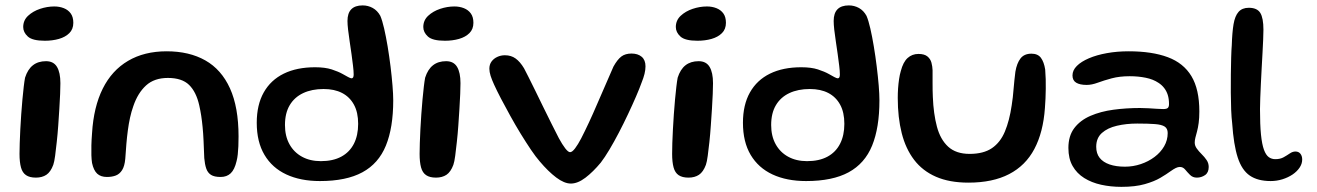

<svg xmlns="http://www.w3.org/2000/svg" viewBox="-20 -660 4992 728"><path d="M116 13.5Q92.5 13.5 78.8 4.2Q65 -5 59.5 -25.2Q54 -45.5 54 -76.5Q54 -93.5 54.8 -117.5Q55.5 -141.5 57 -169.8Q58.5 -198 60.5 -227Q62.5 -256 65 -282.8Q67.5 -309.5 70 -331Q72.5 -352.5 75 -365.5Q85 -397 104.8 -412.5Q124.5 -428 154.5 -428Q183 -428 196 -406.5Q209 -385 209 -344.5Q209 -329.5 208 -304Q207 -278.5 205 -247.5Q203 -216.5 200.8 -184Q198.5 -151.5 195.2 -121.8Q192 -92 189 -69.2Q186 -46.5 182 -35Q172 -8 155.8 2.8Q139.5 13.5 116 13.5ZM150 -505.5Q103 -505.5 85.5 -521.5Q68 -537.5 68 -557.5Q68 -583 86.5 -600.2Q105 -617.5 132 -626.5Q159 -635.5 186 -635.5Q205.5 -635.5 222 -629Q238.5 -622.5 248.2 -609Q258 -595.5 258 -573.5Q258 -549.5 243 -534.5Q228 -519.5 203.5 -512.5Q179 -505.5 150 -505.5Z M385.5 11Q362 11 348.5 -1.5Q335 -14 329 -42Q327 -55 326.5 -71.5Q326 -88 326.5 -109Q327 -130 329 -155Q335 -254.5 369.5 -323.8Q404 -393 465.5 -429.2Q527 -465.5 612 -465.5Q697.5 -465.5 758.5 -431Q819.5 -396.5 852 -325Q884.5 -253.5 884.5 -142.5Q884.5 -122.5 883.8 -105.5Q883 -88.5 881.5 -74.5Q880 -60.5 877 -49Q869.5 -17 854.8 -3Q840 11 816.5 11Q792.5 11 780 3Q767.5 -5 762 -21Q756.5 -37 754.5 -60.5Q753 -98 751.8 -126.8Q750.5 -155.5 748.2 -178.2Q746 -201 743 -220.8Q740 -240.5 735.5 -260.5Q724 -311.5 697 -338Q670 -364.5 616.5 -364.5Q565 -364.5 533.8 -336Q502.5 -307.5 485.5 -257.5Q478 -236.5 473 -213.5Q468 -190.5 464.8 -166Q461.5 -141.5 459.2 -114.5Q457 -87.5 455 -58Q452.5 -30 443 -15Q433.5 0 419 5.5Q404.5 11 385.5 11Z M1193 26.5Q1119.5 26.5 1065.8 1.5Q1012 -23.5 982.8 -72.8Q953.5 -122 953.5 -194.5Q953.5 -262.5 980 -309.5Q1006.5 -356.5 1056 -380.8Q1105.5 -405 1174.5 -405Q1212.5 -405 1237.8 -396.8Q1263 -388.5 1279 -379.5Q1290.5 -373 1299.8 -368Q1309 -363 1313 -363Q1321 -363 1321 -377.5Q1321 -390.5 1318.5 -410.8Q1316 -431 1312.8 -455Q1309.5 -479 1305.8 -503Q1302 -527 1299.8 -547.5Q1297.5 -568 1297.5 -580.5Q1297.5 -639.5 1355 -639.5Q1375.5 -639.5 1393.2 -629.8Q1411 -620 1422 -600Q1429.5 -582.5 1436.5 -552Q1443.5 -521.5 1449.8 -484Q1456 -446.5 1460.8 -408Q1465.5 -369.5 1468.2 -336Q1471 -302.5 1471 -279.5Q1471 -176 1443.2 -108Q1415.5 -40 1354.2 -6.8Q1293 26.5 1193 26.5ZM1196.5 -49Q1242.5 -49 1274 -66Q1305.5 -83 1321.8 -114.8Q1338 -146.5 1338 -190.5Q1338 -234 1322 -263.2Q1306 -292.5 1277 -307.5Q1248 -322.5 1207 -322.5Q1162.5 -322.5 1129.5 -307Q1096.5 -291.5 1078.5 -261.2Q1060.5 -231 1060.5 -186Q1060.5 -144 1077.5 -113.2Q1094.5 -82.5 1125 -65.8Q1155.5 -49 1196.5 -49Z M1633 13.5Q1609.5 13.5 1595.8 4.2Q1582 -5 1576.5 -25.2Q1571 -45.5 1571 -76.5Q1571 -93.5 1571.8 -117.5Q1572.5 -141.5 1574 -169.8Q1575.5 -198 1577.5 -227Q1579.5 -256 1582 -282.8Q1584.5 -309.5 1587 -331Q1589.5 -352.5 1592 -365.5Q1602 -397 1621.8 -412.5Q1641.5 -428 1671.5 -428Q1700 -428 1713 -406.5Q1726 -385 1726 -344.5Q1726 -329.5 1725 -304Q1724 -278.5 1722 -247.5Q1720 -216.5 1717.8 -184Q1715.5 -151.5 1712.2 -121.8Q1709 -92 1706 -69.2Q1703 -46.5 1699 -35Q1689 -8 1672.8 2.8Q1656.5 13.5 1633 13.5ZM1667 -505.5Q1620 -505.5 1602.5 -521.5Q1585 -537.5 1585 -557.5Q1585 -583 1603.5 -600.2Q1622 -617.5 1649 -626.5Q1676 -635.5 1703 -635.5Q1722.5 -635.5 1739 -629Q1755.5 -622.5 1765.2 -609Q1775 -595.5 1775 -573.5Q1775 -549.5 1760 -534.5Q1745 -519.5 1720.5 -512.5Q1696 -505.5 1667 -505.5Z M2144.5 36Q2119.5 36 2089 13Q2058.5 -10 2026.5 -48Q2012 -64.5 1993.2 -92.2Q1974.5 -120 1954.2 -153Q1934 -186 1914.8 -220.8Q1895.5 -255.5 1879.5 -286.2Q1863.5 -317 1853.5 -339Q1845 -357.5 1840.2 -372.5Q1835.5 -387.5 1835.5 -399.5Q1835.5 -415.5 1843.8 -426.8Q1852 -438 1865.5 -444.2Q1879 -450.5 1894.5 -450.5Q1918 -450.5 1935 -438.2Q1952 -426 1967 -401Q1972.5 -391 1983.8 -368.2Q1995 -345.5 2009.8 -315.8Q2024.5 -286 2040.2 -253.5Q2056 -221 2071.5 -190.2Q2087 -159.5 2099 -136Q2112 -112 2123.2 -97.5Q2134.5 -83 2141.5 -83Q2149.5 -83 2160.5 -97.5Q2171.5 -112 2183.5 -135Q2213 -192.5 2243.2 -263.2Q2273.5 -334 2306 -407.5Q2321 -434.5 2336 -445.8Q2351 -457 2374.5 -457Q2398.5 -457 2413 -444.8Q2427.5 -432.5 2427.5 -408.5Q2427.5 -395.5 2423.8 -380Q2420 -364.5 2413 -347.5Q2405 -325 2391.5 -293.8Q2378 -262.5 2361.2 -227Q2344.5 -191.5 2326.5 -157Q2308.5 -122.5 2290.8 -92.8Q2273 -63 2258 -43.5Q2229 -8.5 2199.8 13.8Q2170.5 36 2144.5 36Z M2590.5 13.5Q2567 13.5 2553.2 4.2Q2539.5 -5 2534 -25.2Q2528.5 -45.5 2528.5 -76.5Q2528.5 -93.5 2529.2 -117.5Q2530 -141.5 2531.5 -169.8Q2533 -198 2535 -227Q2537 -256 2539.5 -282.8Q2542 -309.5 2544.5 -331Q2547 -352.5 2549.5 -365.5Q2559.5 -397 2579.2 -412.5Q2599 -428 2629 -428Q2657.5 -428 2670.5 -406.5Q2683.5 -385 2683.5 -344.5Q2683.5 -329.5 2682.5 -304Q2681.5 -278.5 2679.5 -247.5Q2677.5 -216.5 2675.2 -184Q2673 -151.5 2669.8 -121.8Q2666.5 -92 2663.5 -69.2Q2660.5 -46.5 2656.5 -35Q2646.5 -8 2630.2 2.8Q2614 13.5 2590.5 13.5ZM2624.5 -505.5Q2577.5 -505.5 2560 -521.5Q2542.5 -537.5 2542.5 -557.5Q2542.5 -583 2561 -600.2Q2579.5 -617.5 2606.5 -626.5Q2633.5 -635.5 2660.5 -635.5Q2680 -635.5 2696.5 -629Q2713 -622.5 2722.8 -609Q2732.5 -595.5 2732.5 -573.5Q2732.5 -549.5 2717.5 -534.5Q2702.5 -519.5 2678 -512.5Q2653.5 -505.5 2624.5 -505.5Z M3036.5 26.5Q2963 26.5 2909.2 1.5Q2855.5 -23.5 2826.2 -72.8Q2797 -122 2797 -194.5Q2797 -262.5 2823.5 -309.5Q2850 -356.5 2899.5 -380.8Q2949 -405 3018 -405Q3056 -405 3081.2 -396.8Q3106.5 -388.5 3122.5 -379.5Q3134 -373 3143.2 -368Q3152.5 -363 3156.5 -363Q3164.5 -363 3164.5 -377.5Q3164.5 -390.5 3162 -410.8Q3159.5 -431 3156.2 -455Q3153 -479 3149.2 -503Q3145.5 -527 3143.2 -547.5Q3141 -568 3141 -580.5Q3141 -639.5 3198.5 -639.5Q3219 -639.5 3236.8 -629.8Q3254.5 -620 3265.5 -600Q3273 -582.5 3280 -552Q3287 -521.5 3293.2 -484Q3299.5 -446.5 3304.2 -408Q3309 -369.5 3311.8 -336Q3314.5 -302.5 3314.5 -279.5Q3314.5 -176 3286.8 -108Q3259 -40 3197.8 -6.8Q3136.5 26.5 3036.5 26.5ZM3040 -49Q3086 -49 3117.5 -66Q3149 -83 3165.2 -114.8Q3181.5 -146.5 3181.5 -190.5Q3181.5 -234 3165.5 -263.2Q3149.5 -292.5 3120.5 -307.5Q3091.5 -322.5 3050.5 -322.5Q3006 -322.5 2973 -307Q2940 -291.5 2922 -261.2Q2904 -231 2904 -186Q2904 -144 2921 -113.2Q2938 -82.5 2968.5 -65.8Q2999 -49 3040 -49Z M3652 32.5Q3580 32.5 3529 10.2Q3478 -12 3446 -54Q3414 -96 3399 -155.2Q3384 -214.5 3384 -288.5Q3384 -306.5 3385.2 -324.8Q3386.5 -343 3389 -360Q3391.5 -377 3395.5 -390.5Q3404.5 -425 3421.5 -440.2Q3438.5 -455.5 3462.5 -455.5Q3485 -455.5 3496.5 -446Q3508 -436.5 3511.8 -422.2Q3515.5 -408 3516 -394Q3516 -384 3516 -371Q3516 -358 3516 -344Q3516 -330 3516.2 -316.8Q3516.5 -303.5 3517 -292.5Q3519.5 -228.5 3532.5 -179.8Q3545.5 -131 3575.2 -103.8Q3605 -76.5 3656.5 -76.5Q3709 -76.5 3741 -98.2Q3773 -120 3790.2 -161.2Q3807.5 -202.5 3816 -260.5Q3818.5 -275.5 3820.2 -291.2Q3822 -307 3823.2 -323Q3824.5 -339 3826.2 -355.2Q3828 -371.5 3830 -388Q3835.5 -420.5 3849.5 -438.5Q3863.5 -456.5 3891 -456.5Q3915 -456.5 3926.8 -440.8Q3938.5 -425 3943 -396.5Q3944.5 -378 3945 -359.8Q3945.5 -341.5 3945.2 -323Q3945 -304.5 3944.2 -286.5Q3943.5 -268.5 3942 -250.5Q3935.5 -158.5 3902 -95.2Q3868.5 -32 3806.2 0.2Q3744 32.5 3652 32.5Z M4232 48.5Q4191.5 48.5 4155.2 40.5Q4119 32.5 4091 15Q4063 -2.5 4047 -30.5Q4031 -58.5 4031 -99Q4031 -145 4053.5 -174.5Q4076 -204 4114.8 -220.8Q4153.5 -237.5 4202 -244Q4250.5 -250.5 4302.5 -250.5Q4318.5 -250.5 4335 -249.5Q4351.5 -248.5 4366.2 -247.5Q4381 -246.5 4390.5 -246.5Q4403.5 -246.5 4408 -250.8Q4412.5 -255 4412.5 -265.5Q4412.5 -285 4407.8 -300Q4403 -315 4394 -326.5Q4385 -338 4372.5 -346Q4352.5 -359.5 4324.2 -365.2Q4296 -371 4263.5 -371Q4225 -371 4195.2 -363Q4165.5 -355 4142.5 -346.5Q4119.5 -338 4100.5 -338Q4074.5 -338 4060.5 -346.5Q4046.5 -355 4046.5 -374Q4046.5 -393.5 4063 -410Q4079.5 -426.5 4108.8 -439Q4138 -451.5 4176.8 -458.5Q4215.5 -465.5 4259.5 -465.5Q4348 -465.5 4407.8 -443.2Q4467.5 -421 4497.5 -371.2Q4527.5 -321.5 4527.5 -237.5Q4527.5 -212.5 4525 -194Q4522.5 -175.5 4518.8 -161.8Q4515 -148 4512.5 -138Q4510 -128 4510 -119.5Q4510 -107.5 4517.8 -96.8Q4525.5 -86 4536.2 -75.5Q4547 -65 4555 -53.2Q4563 -41.5 4563 -27Q4563 -5.5 4549 4Q4535 13.5 4518 13.5Q4502.5 13.5 4492.2 3.2Q4482 -7 4473.8 -17Q4465.5 -27 4453.5 -27Q4446.5 -27 4438.2 -23Q4430 -19 4418 -10.5Q4403 0.5 4379.8 14.2Q4356.5 28 4320.5 38.2Q4284.5 48.5 4232 48.5ZM4245.5 -28Q4276.5 -28 4305.5 -37.8Q4334.5 -47.5 4357.5 -64.8Q4380.5 -82 4394 -105.2Q4407.5 -128.5 4407.5 -155.5Q4407.5 -172.5 4396.2 -180Q4385 -187.5 4359.5 -189.5Q4334 -191.5 4292 -191.5Q4250.5 -191.5 4215 -183.2Q4179.5 -175 4158 -155.8Q4136.5 -136.5 4136.5 -103.5Q4136.5 -78 4149.5 -61.5Q4162.5 -45 4187 -36.5Q4211.5 -28 4245.5 -28Z M4798 26.5Q4749 26.5 4718.8 5.8Q4688.5 -15 4673 -63Q4657.5 -111 4652 -192.5Q4649.5 -213 4648.2 -243.2Q4647 -273.5 4646.8 -308.8Q4646.5 -344 4647 -378.2Q4647.5 -412.5 4648.2 -441.8Q4649 -471 4650.5 -489Q4652 -537 4657.2 -568.2Q4662.5 -599.5 4676.2 -615Q4690 -630.5 4715 -630.5Q4746.5 -630.5 4758.5 -611.2Q4770.5 -592 4770.5 -547Q4770.5 -532.5 4769.5 -509.5Q4768.5 -486.5 4767 -458.5Q4765.5 -430.5 4763.8 -400.8Q4762 -371 4760.8 -342Q4759.5 -313 4758.5 -288.5Q4757.5 -264 4757.5 -246.5Q4757.5 -187 4761.2 -149.8Q4765 -112.5 4772.5 -92.2Q4780 -72 4790.8 -64.2Q4801.5 -56.5 4815.5 -56.5Q4834.5 -56.5 4847.2 -63.8Q4860 -71 4870.5 -78.2Q4881 -85.5 4892 -85.5Q4904 -85.5 4910.8 -77Q4917.5 -68.5 4917.5 -55Q4917.5 -39 4907.5 -24.2Q4897.5 -9.5 4880.8 1.8Q4864 13 4842.5 19.8Q4821 26.5 4798 26.5Z"/></svg>

Font: Gluten Thin
Style: Regular
Weight: 400
Version: Version 1.300